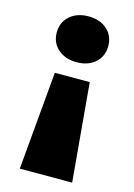

<svg xmlns="http://www.w3.org/2000/svg" viewBox="-113 -570 595 850"><g transform="rotate(15 185.0 -145.0)"><path d="M303 -405Q303 -358 270.5 -329Q238 -300 185 -300Q133 -300 100 -329Q67 -358 67 -405Q67 -452 100 -481Q133 -510 185 -510Q238 -510 270.5 -481Q303 -452 303 -405ZM305 220H65L105 -230H265Z"/></g></svg>

Font: Jost* Black
Style: Regular
Weight: 900
Version: Version 3.7